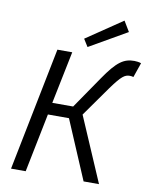

<svg xmlns="http://www.w3.org/2000/svg" viewBox="-94 -937 798 1006"><g transform="rotate(10 305.0 -433.5)"><path d="M35 0H113L176 -313H288L421 0H503L355 -344L469 -505C520 -575 537 -587 564 -587C571 -587 577 -586 583 -584L610 -662C601 -666 584 -668 574 -668C519 -668 483 -646 415 -546L299 -377H188L245 -656H166ZM319 -697 519 -812 486 -867 294 -737Z"/></g></svg>

Font: Source Sans Pro
Style: Italic
Weight: 400
Italic angle: -11°
Designer: Paul D. Hunt
Foundry: Adobe Systems Incorporated
Version: Version 3.006;hotconv 1.0.111;makeotfexe 2.5.65597